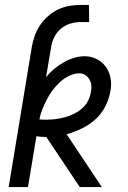

<svg xmlns="http://www.w3.org/2000/svg" viewBox="-20 -755 515 775"><path d="M15 0 108 -563Q112 -586 119.5 -608.5Q127 -631 140.5 -651.5Q154 -672 173 -689Q192 -706 214 -716.5Q236 -727 259 -731Q282 -735 305 -735H339L340 -666H305Q284 -666 263 -659.5Q242 -653 225 -638.5Q208 -624 198.5 -604Q189 -584 186 -563L166 -444Q181 -462 199 -477Q217 -492 237 -503.5Q257 -515 279 -521.5Q301 -528 322 -528Q348 -528 370.5 -516.5Q393 -505 407 -485.5Q421 -466 426 -441Q431 -416 426 -389Q421 -358 406 -327.5Q391 -297 366 -274Q341 -251 310.5 -236.5Q280 -222 249 -213L391 0H302L167 -202H164Q155 -202 145 -203Q135 -204 127 -205L93 0ZM170 -272Q188 -272 206.5 -274.5Q225 -277 243 -282Q261 -287 279 -296Q297 -305 312 -318Q327 -331 335.5 -348.5Q344 -366 347 -384Q350 -398 348.5 -411Q347 -424 341 -434.5Q335 -445 324.5 -452Q314 -459 301 -459Q280 -459 259.5 -449Q239 -439 222.5 -424Q206 -409 192.5 -391Q179 -373 169 -353.5Q159 -334 151 -314Q143 -294 139 -273Q147 -272 154.5 -272Q162 -272 170 -272Z"/></svg>

Font: Iosevka QP
Style: Italic
Weight: 400
Italic angle: -9°
Designer: Belleve Invis
Foundry: Belleve Invis
Version: Version 20.0.0; ttfautohint (v1.8.4)